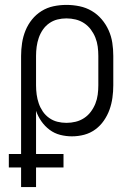

<svg xmlns="http://www.w3.org/2000/svg" viewBox="-20 -548 540 783"><path d="M66 215V135H16V80H66V-320Q66 -346 70 -372.5Q74 -399 84 -423.5Q94 -448 110.5 -468.5Q127 -489 149.5 -503Q172 -517 198 -522.5Q224 -528 251 -528Q278 -528 304.5 -522.5Q331 -517 354 -503.5Q377 -490 394.5 -469.5Q412 -449 423 -424.5Q434 -400 438 -373.5Q442 -347 442 -320V-200Q442 -175 438.5 -149.5Q435 -124 426.5 -100.5Q418 -77 403.5 -56Q389 -35 368.5 -20Q348 -5 323.5 1.5Q299 8 273 8Q249 8 225.5 2Q202 -4 182.5 -18.5Q163 -33 149 -53Q135 -73 127 -96V80H239V135H127V215ZM251 -47Q270 -47 288.5 -51.5Q307 -56 323 -66.5Q339 -77 350.5 -92.5Q362 -108 369 -125.5Q376 -143 378.5 -162Q381 -181 381 -200V-320Q381 -339 378.5 -358Q376 -377 369 -394.5Q362 -412 350.5 -427.5Q339 -443 323 -453.5Q307 -464 288.5 -468.5Q270 -473 251 -473Q232 -473 214 -468.5Q196 -464 180.5 -453Q165 -442 154.5 -426.5Q144 -411 138 -393.5Q132 -376 129.5 -357.5Q127 -339 127 -320V-200Q127 -181 129.5 -162.5Q132 -144 138 -126.5Q144 -109 154.5 -93.5Q165 -78 180.5 -67Q196 -56 214 -51.5Q232 -47 251 -47Z"/></svg>

Font: Iosevka Curly Light
Style: Regular
Weight: 300
Monospace: yes
Designer: Belleve Invis
Foundry: Belleve Invis
Version: Version 22.1.2; ttfautohint (v1.8.4)